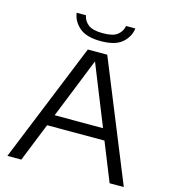

<svg xmlns="http://www.w3.org/2000/svg" viewBox="-133 -1043 1027 1150"><g transform="rotate(15 381.0 -468.0)"><path d="M20 0 320.5 -740H441L742 0H654L558 -239H202.5L106.5 0ZM230.5 -308.5H530.5L380.5 -682.5ZM381.5 -808.5Q292.5 -808.5 249.2 -845.8Q206 -883 199 -935.5H256.5Q263 -901 290.8 -879.2Q318.5 -857.5 381.5 -857.5Q445 -857.5 472 -879.2Q499 -901 505.5 -935.5H563Q556 -882 513.5 -845.2Q471 -808.5 381.5 -808.5Z"/></g></svg>

Font: Encode Sans Exp
Style: Regular
Weight: 400
Width: 7
Designer: Multiple Designers
Foundry: Impallari Type
Version: Version 3.002; ttfautohint (v1.8.3) -l 8 -r 50 -G 200 -x 14 